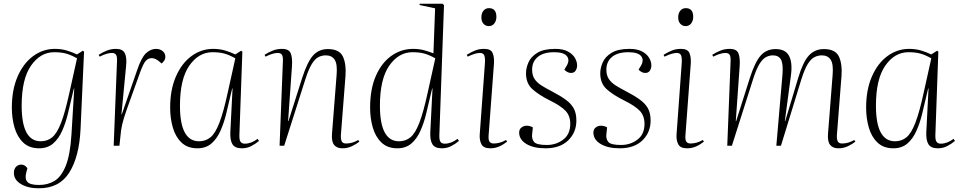

<svg xmlns="http://www.w3.org/2000/svg" viewBox="-20 -787 5187 1037"><path d="M381 -309H379L347 -174Q335 -124 316 -81Q297 -38 267 -12Q237 14 191 14Q138 14 105.5 -17Q73 -48 58.5 -98Q44 -148 44 -206Q44 -302 75 -373.5Q106 -445 159 -484Q212 -523 276 -523Q312 -523 341.5 -514Q371 -505 396 -493L427 -513L434 -508L415 -89Q408 59 354.5 144.5Q301 230 190 230Q131 230 93 207Q55 184 55 147Q55 126 66.5 114Q78 102 95 102Q115 102 128 122L122 144Q113 178 127.5 195Q142 212 191 212Q238 212 274.5 190Q311 168 335 109Q359 50 366 -61ZM200 -24Q236 -24 262 -45.5Q288 -67 310 -124Q332 -181 355 -287L396 -472Q362 -491 335.5 -498Q309 -505 273 -505Q198 -505 147.5 -432.5Q97 -360 97 -216Q97 -24 200 -24Z M612 -458Q613 -482 606.5 -491.5Q600 -501 584 -501Q572 -501 556 -496.5Q540 -492 518 -481L513 -491Q533 -504 556.5 -513.5Q580 -523 607 -523Q642 -523 654 -500Q666 -477 661 -430L636 -170H638L721 -409Q744 -477 769 -500Q794 -523 823 -523Q844 -523 858.5 -511Q873 -499 873 -481Q873 -468 867 -459.5Q861 -451 853 -444L840 -455Q819 -473 799 -473Q781 -473 767.5 -458.5Q754 -444 737 -397Q704 -304 682.5 -245.5Q661 -187 649.5 -150Q638 -113 634 -83L625 0H594Z M1273 -59Q1272 -31 1279.5 -21Q1287 -11 1302 -11Q1337 -11 1371 -37L1379 -26Q1360 -10 1337 2Q1314 14 1286 14Q1249 14 1235.5 -8Q1222 -30 1224 -73L1236 -309H1234L1202 -174Q1190 -124 1171 -81Q1152 -38 1122 -12Q1092 14 1046 14Q993 14 960.5 -17Q928 -48 913.5 -98Q899 -148 899 -206Q899 -302 930 -373.5Q961 -445 1014 -484Q1067 -523 1131 -523Q1167 -523 1196.5 -514Q1226 -505 1251 -493L1282 -513L1289 -508ZM1055 -24Q1091 -24 1117 -45.5Q1143 -67 1165 -124Q1187 -181 1210 -287L1251 -472Q1217 -491 1190.5 -498Q1164 -505 1128 -505Q1053 -505 1002.5 -432.5Q952 -360 952 -216Q952 -24 1055 -24Z M1921 -22Q1905 -9 1881 2.5Q1857 14 1829 14Q1799 14 1784.5 -4.5Q1770 -23 1773 -63L1798 -382Q1803 -441 1787.5 -464.5Q1772 -488 1740 -488Q1719 -488 1700.5 -479Q1682 -470 1664.5 -442Q1647 -414 1629 -358L1515 0H1490L1508 -458Q1509 -482 1502.5 -491.5Q1496 -501 1480 -501Q1468 -501 1452 -496.5Q1436 -492 1414 -481L1409 -491Q1429 -504 1452.5 -513.5Q1476 -523 1503 -523Q1541 -523 1550.5 -498.5Q1560 -474 1557 -430L1536 -133H1538L1612 -366Q1640 -453 1671 -487.5Q1702 -522 1751 -522Q1813 -522 1832 -481.5Q1851 -441 1846 -377L1821 -56Q1820 -34 1826 -23Q1832 -12 1849 -12Q1883 -12 1915 -31Z M2353 -59Q2352 -31 2359 -21Q2366 -11 2382 -11Q2417 -11 2451 -37L2459 -26Q2440 -10 2417 2Q2394 14 2366 14Q2329 14 2315.5 -8Q2302 -30 2304 -73L2316 -309H2314L2282 -174Q2270 -124 2251 -81Q2232 -38 2202 -12Q2172 14 2126 14Q2073 14 2040.5 -17Q2008 -48 1993.5 -98Q1979 -148 1979 -206Q1979 -306 2010 -377Q2041 -448 2094 -485.5Q2147 -523 2211 -523Q2246 -523 2273 -515Q2300 -507 2321 -499L2330 -742L2246 -760L2247 -767H2370L2378 -759ZM2135 -24Q2171 -24 2197 -45.5Q2223 -67 2245 -124Q2267 -181 2290 -287L2331 -472Q2297 -491 2270.5 -498Q2244 -505 2208 -505Q2133 -505 2082.5 -432.5Q2032 -360 2032 -216Q2032 -24 2135 -24Z M2580 -693Q2580 -716 2591.5 -729.5Q2603 -743 2621 -743Q2661 -743 2661 -696Q2661 -675 2650 -660.5Q2639 -646 2620 -646Q2603 -646 2591.5 -658.5Q2580 -671 2580 -693ZM2599 -445Q2601 -475 2595.5 -488Q2590 -501 2572 -501Q2547 -501 2506 -481L2501 -491Q2527 -507 2548 -515Q2569 -523 2595 -523Q2631 -523 2640.5 -501Q2650 -479 2648 -445L2619 -56Q2617 -30 2624.5 -21Q2632 -12 2646 -12Q2661 -12 2677.5 -16Q2694 -20 2713 -31L2719 -22Q2699 -6 2676.5 4Q2654 14 2627 14Q2592 14 2580.5 -7.5Q2569 -29 2571 -60Z M2933 -4Q2984 -4 3022 -33Q3060 -62 3060 -118Q3060 -161 3035 -188Q3010 -215 2947 -246Q2889 -275 2855 -306Q2821 -337 2821 -391Q2821 -420 2834.5 -450.5Q2848 -481 2882.5 -502Q2917 -523 2979 -523Q3021 -523 3047 -509Q3073 -495 3085 -474.5Q3097 -454 3097 -434Q3097 -418 3089 -405.5Q3081 -393 3064 -393Q3053 -393 3043.5 -398.5Q3034 -404 3028 -411L3039 -429Q3059 -461 3042.5 -483Q3026 -505 2973 -505Q2915 -505 2884.5 -479.5Q2854 -454 2854 -411Q2854 -380 2867.5 -360Q2881 -340 2905 -325Q2929 -310 2960 -294Q3006 -270 3035.5 -248.5Q3065 -227 3079 -201Q3093 -175 3093 -136Q3093 -72 3049 -29Q3005 14 2926 14Q2862 14 2823 -9.5Q2784 -33 2784 -71Q2784 -89 2796.5 -98.5Q2809 -108 2825 -108Q2842 -108 2858 -99L2854 -62Q2851 -37 2864.5 -20.5Q2878 -4 2933 -4Z M3334 -4Q3385 -4 3423 -33Q3461 -62 3461 -118Q3461 -161 3436 -188Q3411 -215 3348 -246Q3290 -275 3256 -306Q3222 -337 3222 -391Q3222 -420 3235.5 -450.5Q3249 -481 3283.5 -502Q3318 -523 3380 -523Q3422 -523 3448 -509Q3474 -495 3486 -474.5Q3498 -454 3498 -434Q3498 -418 3490 -405.5Q3482 -393 3465 -393Q3454 -393 3444.5 -398.5Q3435 -404 3429 -411L3440 -429Q3460 -461 3443.5 -483Q3427 -505 3374 -505Q3316 -505 3285.5 -479.5Q3255 -454 3255 -411Q3255 -380 3268.5 -360Q3282 -340 3306 -325Q3330 -310 3361 -294Q3407 -270 3436.5 -248.5Q3466 -227 3480 -201Q3494 -175 3494 -136Q3494 -72 3450 -29Q3406 14 3327 14Q3263 14 3224 -9.5Q3185 -33 3185 -71Q3185 -89 3197.5 -98.5Q3210 -108 3226 -108Q3243 -108 3259 -99L3255 -62Q3252 -37 3265.5 -20.5Q3279 -4 3334 -4Z M3643 -693Q3643 -716 3654.5 -729.5Q3666 -743 3684 -743Q3724 -743 3724 -696Q3724 -675 3713 -660.5Q3702 -646 3683 -646Q3666 -646 3654.5 -658.5Q3643 -671 3643 -693ZM3662 -445Q3664 -475 3658.5 -488Q3653 -501 3635 -501Q3610 -501 3569 -481L3564 -491Q3590 -507 3611 -515Q3632 -523 3658 -523Q3694 -523 3703.5 -501Q3713 -479 3711 -445L3682 -56Q3680 -30 3687.5 -21Q3695 -12 3709 -12Q3724 -12 3740.5 -16Q3757 -20 3776 -31L3782 -22Q3762 -6 3739.5 4Q3717 14 3690 14Q3655 14 3643.5 -7.5Q3632 -29 3634 -60Z M4206 -382Q4211 -441 4198.5 -464.5Q4186 -488 4154 -488Q4136 -488 4118 -479Q4100 -470 4082.5 -442.5Q4065 -415 4047 -358L3933 0H3908L3926 -458Q3927 -482 3920.5 -491.5Q3914 -501 3898 -501Q3886 -501 3870 -496.5Q3854 -492 3832 -481L3827 -491Q3847 -504 3870.5 -513.5Q3894 -523 3921 -523Q3959 -523 3968.5 -498.5Q3978 -474 3975 -430L3954 -133H3956L4030 -366Q4058 -453 4089 -487.5Q4120 -522 4169 -522Q4222 -522 4241.5 -485.5Q4261 -449 4252 -381L4219 -133H4221L4291 -366Q4317 -453 4349 -487.5Q4381 -522 4430 -522Q4492 -522 4511 -481.5Q4530 -441 4525 -377L4500 -56Q4499 -34 4505 -23Q4511 -12 4528 -12Q4562 -12 4594 -31L4600 -22Q4584 -9 4560 2.5Q4536 14 4508 14Q4478 14 4463.5 -4.5Q4449 -23 4452 -63L4477 -382Q4482 -441 4466.5 -464.5Q4451 -488 4419 -488Q4399 -488 4380 -479Q4361 -470 4343.5 -442.5Q4326 -415 4308 -358L4198 0H4173Z M5032 -59Q5031 -31 5038.5 -21Q5046 -11 5061 -11Q5096 -11 5130 -37L5138 -26Q5119 -10 5096 2Q5073 14 5045 14Q5008 14 4994.5 -8Q4981 -30 4983 -73L4995 -309H4993L4961 -174Q4949 -124 4930 -81Q4911 -38 4881 -12Q4851 14 4805 14Q4752 14 4719.5 -17Q4687 -48 4672.5 -98Q4658 -148 4658 -206Q4658 -302 4689 -373.5Q4720 -445 4773 -484Q4826 -523 4890 -523Q4926 -523 4955.5 -514Q4985 -505 5010 -493L5041 -513L5048 -508ZM4814 -24Q4850 -24 4876 -45.5Q4902 -67 4924 -124Q4946 -181 4969 -287L5010 -472Q4976 -491 4949.5 -498Q4923 -505 4887 -505Q4812 -505 4761.5 -432.5Q4711 -360 4711 -216Q4711 -24 4814 -24Z"/></svg>

Font: Display Extralight
Style: Italic
Weight: 200
Italic angle: -2°
Designer: Latin by Veronika Burian and Jose Scaglione. Greek by Irene Vlachou. Cyrillic by Vera Evstafieva
Foundry: TypeTogether
Version: Version 3.002